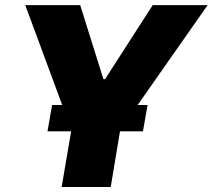

<svg xmlns="http://www.w3.org/2000/svg" viewBox="-20 -748 851 768"><path d="M81.1 -727.5H300.8L393.6 -431.6H400.4L590.8 -727.5H810.5L460.9 -228.5L422.9 0H226.6L265.6 -228.5ZM169.9 -222.7 188.5 -328.1H570.3L551.8 -222.7Z"/></svg>

Font: Inter Tight Black
Style: Italic
Weight: 900
Italic angle: -9.39999°
Designer: Rasmus Andersson
Foundry: rsms
Version: Version 3.004; ttfautohint (v1.8.4.7-5d5b)